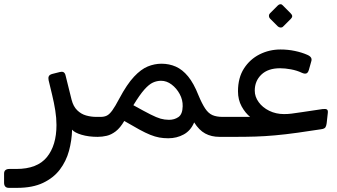

<svg xmlns="http://www.w3.org/2000/svg" viewBox="-69 -656 1619 923"><path d="M-26.3 247.1Q-38.1 247.1 -43.8 240.6Q-49.4 234.2 -49.4 222.3V178.6Q-49.4 167.3 -42.8 161.8Q-36.2 156.2 -23.7 156.2H9.6Q110 156.2 156.3 99.5Q202.5 42.9 202.5 -55.1Q202.5 -88.6 196.7 -125.1Q190.9 -161.6 181.7 -199.6L164.6 -270.7Q162.2 -282.1 165.8 -289.7Q169.4 -297.2 183.1 -300.8L218 -309.6Q228.9 -312.1 234 -310.2Q239.2 -308.2 242.3 -303.3Q245.4 -298.4 246.7 -291.3L275.2 -176.4Q283.4 -144.2 302.1 -126Q320.7 -107.7 344.8 -100.9Q368.8 -94.1 393.4 -94.1H413Q430.4 -94.1 430.4 -79.1V-28.1Q430.4 1.9 400.4 1.9Q356.8 1.9 323 -8.2Q289.1 -18.3 277.6 -32.7Q276.2 19.2 262.7 69.1Q249.1 119 218.8 159.1Q188.4 199.1 138 223.1Q87.6 247.1 13.2 247.1Z M739.8 8.7Q716.8 8.7 696.6 5Q676.4 1.3 653.4 -7.9Q630.4 -17.1 600.8 -33.3Q571.1 -49.5 528.4 -74.5Q508.9 -41.2 487.4 -24.7Q465.9 -8.3 444.1 -3.2Q422.2 1.9 400 1.9Q385 1.9 385 -13.1V-64.1Q385 -94.1 415 -94.1Q432.4 -94.1 444.8 -100.3Q457.3 -106.5 470.9 -125.3Q484.5 -144.1 504.6 -182.2Q541.3 -251.1 575.1 -287.1Q608.8 -323.1 641.3 -336.4Q673.7 -349.7 707.4 -349.7Q744.3 -349.7 776.2 -335.7Q808 -321.7 835.1 -288.8Q862.2 -255.9 885 -198.2Q902.1 -157.2 917.4 -134.2Q932.7 -111.2 952.3 -102.6Q972 -94.1 1001.2 -94.1Q1016.2 -94.1 1016.2 -79.1V-28.1Q1016.2 1.9 986.2 1.9Q947.2 1.9 917.6 -14.1Q888 -30 864.4 -67.6Q847.8 -28 814.3 -9.7Q780.9 8.7 739.8 8.7ZM742.9 -80Q769.2 -79.8 788.8 -93.3Q808.4 -106.8 809.2 -145.1Q810 -175.7 795 -203.6Q779.9 -231.6 756.1 -249.6Q732.2 -267.7 705.4 -267.7Q685.2 -267.7 666.2 -259.1Q647.3 -250.5 625 -225.5Q602.7 -200.4 572.1 -150.2Q625.1 -120.7 654.6 -105.8Q684.1 -90.9 703.1 -85.5Q722.1 -80.2 742.9 -80Z M989.3 1.9Q977.4 1.9 974.2 -5.4Q971 -12.6 971 -19.6V-70.6Q971 -84.6 979 -89.3Q987 -94.1 1001 -94.1H1198L1184.1 -66.4Q1160.4 -72.4 1135.2 -92.5Q1110 -112.6 1092.6 -144.5Q1075.1 -176.4 1075.1 -217Q1075.1 -282.2 1103.8 -326.7Q1132.4 -371.2 1179 -394.7Q1225.6 -418.1 1279.7 -418.1Q1315.3 -418.1 1348.5 -411.1Q1381.7 -404.1 1407.4 -392.8Q1420.9 -387.2 1426.1 -379.1Q1431.2 -371 1426.6 -358.2L1415.9 -320.2Q1411.7 -305.6 1403.3 -302.9Q1394.9 -300.2 1382 -306.1Q1358.5 -317.3 1329.9 -322.6Q1301.4 -327.9 1277.4 -327.9Q1219.4 -327.9 1187.6 -297.4Q1155.7 -267 1155.7 -220.2Q1155.7 -191.1 1174.4 -165.2Q1193.1 -139.2 1225.3 -123.4Q1257.6 -107.6 1296.2 -107.6Q1315.3 -107.6 1331.7 -109.7Q1348.1 -111.8 1380.6 -116.6L1481.3 -131.6Q1496.6 -133.6 1502.7 -129.6Q1508.7 -125.6 1506.7 -111.6L1501.4 -63.9Q1500.2 -52.8 1495.9 -44.8Q1491.6 -36.8 1474.2 -34.6L1361.9 -18Q1301.6 -9.6 1252.8 -5.3Q1204 -0.9 1159.2 0.5Q1114.3 1.9 1063.4 1.9ZM1291.6 -527.9Q1286.9 -523.1 1279.7 -523.6Q1272.4 -524.1 1266.9 -528.9L1228.7 -567.1Q1223.8 -572.8 1223.8 -579.8Q1223.8 -586.9 1228.7 -591.8L1266.9 -630Q1272.4 -635.6 1279.2 -635.7Q1285.9 -635.7 1290.6 -630L1328.4 -591.8Q1342.3 -578.6 1329.8 -566.1Z"/></svg>

Font: Rubik Light
Style: Regular
Weight: 300
Designer: Hubert and Fischer
Foundry: Hubert and Fischer
Version: Version 2.300;gftools[0.9.30]